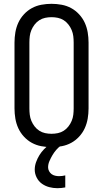

<svg xmlns="http://www.w3.org/2000/svg" viewBox="-20 -763 540 1006"><path d="M250 8Q223 8 196.5 3Q170 -2 147 -14.5Q124 -27 105.5 -47Q87 -67 76 -91Q65 -115 60.5 -141.5Q56 -168 56 -195V-540Q56 -567 60.5 -593.5Q65 -620 76 -644Q87 -668 105.5 -688Q124 -708 147 -720.5Q170 -733 196.5 -738Q223 -743 250 -743Q277 -743 303.5 -738Q330 -733 353 -720.5Q376 -708 394.5 -688Q413 -668 424 -644Q435 -620 439.5 -593.5Q444 -567 444 -540V-195Q444 -168 439.5 -141.5Q435 -115 424 -91Q413 -67 394.5 -47Q376 -27 353 -14.5Q330 -2 303.5 3Q277 8 250 8ZM250 -62Q267 -62 283.5 -65.5Q300 -69 314 -78Q328 -87 338.5 -100.5Q349 -114 355.5 -129.5Q362 -145 364 -161.5Q366 -178 366 -195V-540Q366 -557 364 -573.5Q362 -590 355.5 -605.5Q349 -621 338.5 -634.5Q328 -648 314 -657Q300 -666 283.5 -669.5Q267 -673 250 -673Q233 -673 216.5 -669.5Q200 -666 186 -657Q172 -648 161.5 -634.5Q151 -621 144.5 -605.5Q138 -590 136 -573.5Q134 -557 134 -540V-195Q134 -178 136 -161.5Q138 -145 144.5 -129.5Q151 -114 161.5 -100.5Q172 -87 186 -78Q200 -69 216.5 -65.5Q233 -62 250 -62ZM280 223Q259 223 238 217.5Q217 212 199.5 199.5Q182 187 172 167Q162 147 162 126Q162 106 169 86.5Q176 67 186.5 50Q197 33 211 18.5Q225 4 242 -8H299V0Q285 10 274 23Q263 36 254.5 50.5Q246 65 239 81Q232 97 232 114Q232 124 237 133.5Q242 143 250 149Q258 155 268.5 157.5Q279 160 289 160Q297 160 305.5 159Q314 158 322 156V219Q311 221 301 222Q291 223 280 223Z"/></svg>

Font: Moesevka
Style: Regular
Weight: 400
Monospace: yes
Designer: Belleve Invis
Foundry: Belleve Invis
Version: Version 32.5.0; ttfautohint (v1.8.4)